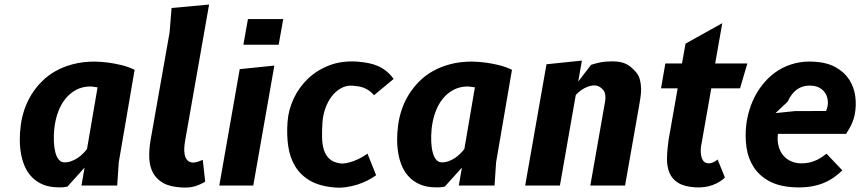

<svg xmlns="http://www.w3.org/2000/svg" viewBox="-20 -836 3875 865"><path d="M419.5 -442.5Q409.5 -444 401 -445Q392.5 -446 389 -446.5Q351.5 -446.5 322.8 -431Q294 -415.5 273.5 -389.5Q253 -363.5 240.8 -328.8Q228.5 -294 224.5 -255Q221.5 -224.5 222.8 -197.2Q224 -170 229.5 -149.2Q235 -128.5 245.2 -116.5Q255.5 -104.5 270 -104.5Q287 -104.5 302.2 -110.2Q317.5 -116 330.8 -125Q344 -134 354.2 -144.5Q364.5 -155 372 -164.5ZM241.5 8Q203 7.5 174.5 -4.2Q146 -16 125.8 -36Q105.5 -56 93.2 -82.8Q81 -109.5 75.2 -140.2Q69.5 -171 69.2 -204.5Q69 -238 73.5 -271Q78 -307 90 -342.5Q102 -378 121.8 -410Q141.5 -442 168.8 -469.2Q196 -496.5 231.2 -516.2Q266.5 -536 310.2 -547.2Q354 -558.5 406 -558.5Q436.5 -558 467.5 -554Q494.5 -550.5 526 -543Q557.5 -535.5 586.5 -521.5L515 -104.5L508 0H347L361 -81L283.5 5Q278 6 269 7.2Q260 8.5 241.5 8Z M744 -689.5 753 -800 922 -815.5 814 -201.5Q811 -185.5 810.2 -169.5Q809.5 -153.5 812 -140Q814.5 -126.5 821.8 -117Q829 -107.5 842 -104.5Q848.5 -103 856 -104Q863.5 -105 870.8 -107.2Q878 -109.5 883.8 -112Q889.5 -114.5 893.5 -116L904.5 -17.5Q883 -4.5 857.8 3.2Q832.5 11 795.5 8.5Q745 5.5 714.5 -12Q684 -29.5 669 -58Q654 -86.5 652.5 -124.2Q651 -162 658.5 -205.5Z M1121 0H968L1060 -524.5L1216 -540.5ZM1097 -750H1256L1235.5 -634.5H1076.5Z M1665 -407Q1653.5 -420.5 1641.5 -428.5Q1629.5 -436.5 1617.5 -441Q1605.5 -445.5 1593 -447.2Q1580.5 -449 1568.5 -450Q1540 -452 1515.8 -438.2Q1491.5 -424.5 1473.8 -401Q1456 -377.5 1445.2 -346.2Q1434.5 -315 1432.5 -281.5Q1430.5 -248 1431 -217Q1431.5 -186 1439 -161.5Q1446.5 -137 1463.8 -120.8Q1481 -104.5 1512 -100Q1525 -98 1542 -101.5Q1559 -105 1576 -111.5Q1593 -118 1608.8 -126.8Q1624.5 -135.5 1635.5 -144L1674.5 -46.5Q1656.5 -33.5 1634.8 -22.5Q1613 -11.5 1588.8 -4Q1564.5 3.5 1538.5 7.2Q1512.5 11 1486.5 8.5Q1420 3 1377 -22Q1334 -47 1310 -86.5Q1286 -126 1278.5 -177.5Q1271 -229 1275.5 -287.5Q1279.5 -342 1303.5 -392.8Q1327.5 -443.5 1368 -482Q1408.5 -520.5 1464.2 -541.8Q1520 -563 1588.5 -558.5Q1615.5 -556.5 1638.8 -552Q1662 -547.5 1682.2 -538.8Q1702.5 -530 1720.2 -515.8Q1738 -501.5 1753.5 -480.5Z M2119.5 -442.5Q2109.5 -444 2101 -445Q2092.5 -446 2089 -446.5Q2051.5 -446.5 2022.8 -431Q1994 -415.5 1973.5 -389.5Q1953 -363.5 1940.8 -328.8Q1928.5 -294 1924.5 -255Q1921.5 -224.5 1922.8 -197.2Q1924 -170 1929.5 -149.2Q1935 -128.5 1945.2 -116.5Q1955.5 -104.5 1970 -104.5Q1987 -104.5 2002.2 -110.2Q2017.5 -116 2030.8 -125Q2044 -134 2054.2 -144.5Q2064.5 -155 2072 -164.5ZM1941.5 8Q1903 7.5 1874.5 -4.2Q1846 -16 1825.8 -36Q1805.5 -56 1793.2 -82.8Q1781 -109.5 1775.2 -140.2Q1769.5 -171 1769.2 -204.5Q1769 -238 1773.5 -271Q1778 -307 1790 -342.5Q1802 -378 1821.8 -410Q1841.5 -442 1868.8 -469.2Q1896 -496.5 1931.2 -516.2Q1966.5 -536 2010.2 -547.2Q2054 -558.5 2106 -558.5Q2136.5 -558 2167.5 -554Q2194.5 -550.5 2226 -543Q2257.5 -535.5 2286.5 -521.5L2215 -104.5L2208 0H2047L2061 -81L1983.5 5Q1978 6 1969 7.2Q1960 8.5 1941.5 8Z M2601.5 -563 2585 -468.5 2643 -544Q2660 -549.5 2677.5 -553.5Q2695 -557.5 2712.5 -558.5Q2739.5 -560.5 2758.8 -558.8Q2778 -557 2793 -551.2Q2808 -545.5 2820 -535.8Q2832 -526 2844.5 -512Q2858 -496.5 2863 -476.8Q2868 -457 2868.2 -436.8Q2868.5 -416.5 2865.5 -397.2Q2862.5 -378 2860 -363.5L2796 0H2639.5L2706 -378.5Q2711.5 -410.5 2699.8 -427.5Q2688 -444.5 2668.5 -450Q2660.5 -452 2649.2 -450.8Q2638 -449.5 2625 -444.2Q2612 -439 2598.8 -430Q2585.5 -421 2574 -408L2502.5 0H2346L2442 -546.5Z M3141.5 -194Q3137.5 -177.5 3137 -162.5Q3136.5 -147.5 3138.8 -135.5Q3141 -123.5 3145.8 -115.2Q3150.5 -107 3157 -104Q3168 -99 3178 -100.5Q3188 -102 3196 -106Q3205 -110.5 3213 -117.5L3246 -36Q3225 -15.5 3191 -2.5Q3157 10.5 3113 8Q3063.5 5 3036 -11.8Q3008.5 -28.5 2996.5 -56.5Q2984.5 -84.5 2985 -122.2Q2985.5 -160 2992 -205L3033 -438H2958L2977.5 -550H3052.5L3068.5 -639.5L3234 -731.5L3202 -550H3347L3314 -438H3184.5Z M3775 -68.5Q3756 -50 3734.5 -35.2Q3713 -20.5 3687 -10.2Q3661 0 3630 4.8Q3599 9.5 3561.5 8Q3491.5 5 3446.2 -19.5Q3401 -44 3375.8 -82.8Q3350.5 -121.5 3343.2 -171Q3336 -220.5 3342 -273.5Q3346 -307 3356.8 -342.2Q3367.5 -377.5 3385.5 -410Q3403.5 -442.5 3429 -470.8Q3454.5 -499 3487.2 -519.5Q3520 -540 3560.5 -550.5Q3601 -561 3649.5 -558Q3706.5 -554.5 3745.2 -532.8Q3784 -511 3805.8 -477.5Q3827.5 -444 3833.2 -402Q3839 -360 3830 -316Q3826.5 -300 3820.2 -285Q3814 -270 3807.5 -258.5Q3800 -245 3792 -233H3484.5Q3481 -202 3487.8 -177.2Q3494.5 -152.5 3509.2 -135.2Q3524 -118 3545 -109Q3566 -100 3590.5 -100Q3612 -100 3629.5 -104.5Q3647 -109 3660.8 -115.8Q3674.5 -122.5 3685 -130Q3695.5 -137.5 3703.5 -143.5ZM3701.5 -336Q3710.5 -356.5 3709.8 -376.5Q3709 -396.5 3700.5 -412.2Q3692 -428 3675.8 -438.2Q3659.5 -448.5 3637.5 -450Q3614 -451.5 3596.5 -445.8Q3579 -440 3566 -429.5Q3553 -419 3544 -405.5Q3535 -392 3528.5 -378L3474 -326.5L3562 -335.5Z"/></svg>

Font: B612
Style: Bold Italic
Weight: 700
Italic angle: -10°
Designer: Nicolas Chauveau, Thomas Paillot, Jonathan Favre-Lamarine, Jean-Luc Vinot
Foundry: AIRBUS
Version: Version 1.008